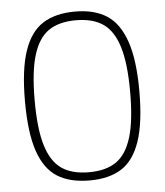

<svg xmlns="http://www.w3.org/2000/svg" viewBox="-50 -714 660 769"><g transform="rotate(-5 280.0 -329.5)"><path d="M49 -329Q49 -456 74.5 -530.5Q100 -605 150.5 -637Q201 -669 280 -669Q357 -669 407 -637Q457 -605 483 -530Q509 -455 509 -329Q509 -202 483.5 -127.5Q458 -53 408 -21.5Q358 10 280 10Q201 10 150.5 -21.5Q100 -53 74.5 -127Q49 -201 49 -329ZM472 -329Q472 -444 451.5 -510.5Q431 -577 389.5 -605.5Q348 -634 280 -634Q212 -634 170.5 -605.5Q129 -577 108.5 -510.5Q88 -444 88 -329Q88 -213 108.5 -146.5Q129 -80 170.5 -51.5Q212 -23 280 -23Q348 -23 389.5 -51.5Q431 -80 451.5 -146.5Q472 -213 472 -329Z"/></g></svg>

Font: Cairo ExtraLight
Style: Regular
Weight: 250
Designer: Mohamed Gaber, the designers of Titillium
Foundry: Kief Type Foundry
Version: Version 2.009; ttfautohint (v1.5.33-1714) -l 8 -r 50 -G 200 